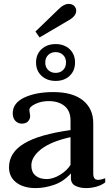

<svg xmlns="http://www.w3.org/2000/svg" viewBox="-20 -950 568 980"><path d="M161 -789 279 -903Q306 -930 330 -930Q349 -930 359 -919.5Q369 -909 369 -895Q369 -868 330 -846L182 -759ZM164 -631Q164 -673 192 -699Q220 -725 264 -725Q308 -725 335.5 -699Q363 -673 363 -631Q363 -589 335.5 -563Q308 -537 264 -537Q220 -537 192 -563Q164 -589 164 -631ZM317 -631Q317 -655 302 -669.5Q287 -684 264 -684Q241 -684 226 -669.5Q211 -655 211 -631Q211 -607 226 -592.5Q241 -578 264 -578Q287 -578 302 -592.5Q317 -607 317 -631ZM26 -96Q26 -171 103 -217.5Q180 -264 340 -286V-334Q340 -384 309.5 -409Q279 -434 228 -434Q191 -434 160.5 -419.5Q130 -405 130 -389Q130 -382 132 -372.5Q134 -363 134 -358Q134 -343 123.5 -331Q113 -319 91 -319Q72 -319 58.5 -333Q45 -347 45 -372Q45 -424 104 -452Q163 -480 252 -480Q351 -480 403.5 -437.5Q456 -395 456 -321V-64Q456 -32 480 -32Q495 -32 517 -40V-19Q499 -5 473 2.5Q447 10 419 10Q388 10 365 -1.5Q342 -13 342 -41V-65Q304 -23 256 -6.5Q208 10 162 10Q100 10 63 -18.5Q26 -47 26 -96ZM340 -109V-250Q241 -228 190.5 -189Q140 -150 140 -105Q140 -72 161 -54Q182 -36 218 -36Q251 -36 287 -58Q323 -80 340 -109Z"/></svg>

Font: Taviraj Medium
Style: Regular
Weight: 500
Designer: Katatrad Team
Foundry: CadsonDemak
Version: Version 1.001